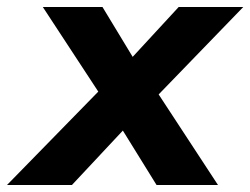

<svg xmlns="http://www.w3.org/2000/svg" viewBox="-79 -527 713 547"><path d="M0 0ZM-59 0 201 -266 43 -507H213L299 -365L430 -507H614L373 -258L542 0H367L271 -155L126 0Z"/></svg>

Font: Winston
Style: Bold Italic
Weight: 700
Italic angle: -9°
Designer: Original fonts by Vernon Adams / Changes by Cristiano Sobral
Foundry: Original fonts by Vernon Adams / Changes by Cristiano Sobral
Version: Version 2.503;July 17, 2020;FontCreator 13.0.0.2655 64-bit